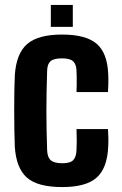

<svg xmlns="http://www.w3.org/2000/svg" viewBox="-20 -749 493 778"><path d="M290 -376Q290.5 -387.5 290.8 -403.8Q291 -420 290.8 -436.2Q290.5 -452.5 290 -463Q289 -488.5 276.5 -500.5Q264 -512.5 231 -512.5Q198 -512.5 185 -501.2Q172 -490 171 -463Q169.5 -417.5 168.8 -377.5Q168 -337.5 168 -299.2Q168 -261 168.8 -222.2Q169.5 -183.5 171 -140Q172 -111.5 186 -99.5Q200 -87.5 232.5 -87.5Q265 -87.5 277 -100.5Q289 -113.5 290 -141Q291 -157.5 291 -177.2Q291 -197 290 -226H417.5Q418.5 -216.5 419 -193.8Q419.5 -171 418.5 -154.5Q414.5 -67 371.2 -29Q328 9 232.5 9Q132 9 88.8 -29.5Q45.5 -68 40 -154.5Q39 -181.5 38.2 -220.8Q37.5 -260 37.5 -302.8Q37.5 -345.5 38.2 -383Q39 -420.5 40 -444Q46 -533 90.5 -571Q135 -609 231 -609Q328 -609 371.5 -571.8Q415 -534.5 418.5 -449Q419.5 -431.5 419 -408Q418.5 -384.5 417.5 -376ZM186 -640V-729H275V-640Z"/></svg>

Font: Big Shoulders
Style: Bold
Weight: 700
Designer: Patric King
Foundry: XO Type Co
Version: Version 2.002